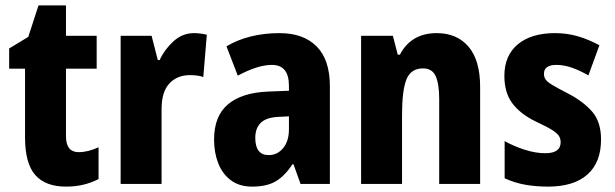

<svg xmlns="http://www.w3.org/2000/svg" viewBox="-20 -683 2282 713"><path d="M272 -118Q290 -118 308 -122.5Q326 -127 346 -136V-18Q321 -5 291 2.5Q261 10 225 10Q149 10 111 -33Q73 -76 73 -173V-428H14V-503L85 -546L123 -663H225V-550H339V-428H225V-177Q225 -118 272 -118Z M700 -560Q723 -560 748 -554L735 -397Q716 -404 685 -404Q638 -404 609 -373Q580 -342 580 -278V0H428V-550H543L566 -460H573Q590 -498 623.5 -529Q657 -560 700 -560Z M1018 -560Q1107 -560 1156 -510.5Q1205 -461 1205 -363V0H1096L1070 -73H1066Q1038 -30 1004.5 -10Q971 10 916 10Q869 10 837.5 -13.5Q806 -37 790.5 -76.5Q775 -116 775 -165Q775 -252 826.5 -295.5Q878 -339 976 -343L1053 -346V-364Q1053 -442 990 -442Q937 -442 863 -402L821 -511Q861 -535 911 -547.5Q961 -560 1018 -560ZM1014 -249Q969 -247 948.5 -227Q928 -207 928 -171Q928 -107 978 -107Q1010 -107 1031.5 -133Q1053 -159 1053 -203V-251Z M1602 -560Q1677 -560 1720 -509.5Q1763 -459 1763 -360V0H1611V-315Q1611 -371 1598 -400Q1585 -429 1551 -429Q1506 -429 1489.5 -388.5Q1473 -348 1473 -256V0H1321V-550H1439L1457 -480H1465Q1507 -560 1602 -560Z M2212 -165Q2212 -80 2161.5 -35Q2111 10 2015 10Q1970 10 1930.5 3Q1891 -4 1854 -21V-159Q1888 -140 1928.5 -127Q1969 -114 2005 -114Q2062 -114 2062 -155Q2062 -167 2056 -177.5Q2050 -188 2030 -200.5Q2010 -213 1969 -232Q1912 -260 1882.5 -299.5Q1853 -339 1853 -401Q1853 -477 1903 -518.5Q1953 -560 2041 -560Q2085 -560 2125 -548.5Q2165 -537 2206 -515L2165 -403Q2136 -420 2105.5 -431Q2075 -442 2046 -442Q2000 -442 2000 -409Q2000 -397 2006 -388Q2012 -379 2031 -367.5Q2050 -356 2089 -336Q2145 -307 2178.5 -269Q2212 -231 2212 -165Z"/></svg>

Font: Noto Sans Condensed ExtraBold
Style: Regular
Weight: 800
Width: 3
Designer: Monotype Design Team
Foundry: Monotype Imaging Inc.
Version: Version 2.013; ttfautohint (v1.8.4.7-5d5b)